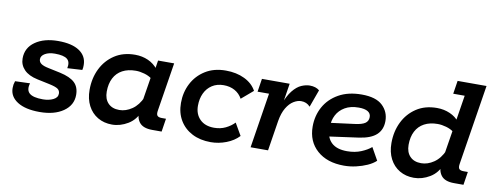

<svg xmlns="http://www.w3.org/2000/svg" viewBox="-54 -839 2838 1105"><g transform="rotate(10 1365.0 -286.0)"><path d="M207 11Q124 11 77.5 -18.5Q31 -48 31 -98Q31 -109 32.5 -118Q34 -127 38 -139L125 -142Q113 -102 134.5 -83Q156 -64 213 -64Q248 -64 273.5 -76.5Q299 -89 299 -112Q299 -130 285.5 -139.5Q272 -149 234 -157L163 -172Q111 -183 84.5 -210.5Q58 -238 58 -276Q58 -338 109.5 -374Q161 -410 243 -410Q324 -410 367.5 -380.5Q411 -351 411 -299Q411 -291 410.5 -284.5Q410 -278 408 -270L321 -265Q329 -302 309 -318.5Q289 -335 237 -335Q202 -335 179.5 -322Q157 -309 157 -289Q157 -273 170.5 -263Q184 -253 214 -247L285 -232Q344 -219 371 -193.5Q398 -168 398 -122Q398 -62 345.5 -25.5Q293 11 207 11Z M630 10Q583 10 546.5 -11.5Q510 -33 489.5 -72.5Q469 -112 469 -165Q469 -233 496 -288Q523 -343 573 -376Q623 -409 693 -409Q734 -409 769 -393.5Q804 -378 828 -347L818 -336L828 -399H922L877 -117Q873 -94 880 -85.5Q887 -77 906 -77H931L919 0H864Q809 0 787.5 -29Q766 -58 773 -103L776 -123L788 -99Q768 -44 723 -17Q678 10 630 10ZM657 -80Q695 -80 731 -104.5Q767 -129 789 -179L779 -144L806 -312L807 -290Q789 -304 762.5 -311.5Q736 -319 713 -319Q667 -319 634.5 -301.5Q602 -284 585 -251Q568 -218 568 -172Q568 -129 591.5 -104.5Q615 -80 657 -80Z M1207 11Q1145 11 1098.5 -13Q1052 -37 1026 -80.5Q1000 -124 1000 -182Q1000 -244 1026.5 -295.5Q1053 -347 1103 -378.5Q1153 -410 1223 -410Q1285 -410 1332.5 -387Q1380 -364 1402 -323L1334 -265Q1318 -294 1290 -309.5Q1262 -325 1225 -325Q1186 -325 1157.5 -306.5Q1129 -288 1114 -256Q1099 -224 1099 -183Q1099 -134 1129 -104Q1159 -74 1212 -74Q1249 -74 1279 -88.5Q1309 -103 1330 -125L1371 -54Q1342 -23 1297.5 -6Q1253 11 1207 11Z M1439 0 1490 -322H1423L1435 -399H1597L1574 -254L1567 -264Q1589 -325 1614 -356Q1639 -387 1665 -398Q1691 -409 1713 -409Q1749 -409 1770 -391L1733 -289Q1722 -301 1709 -306.5Q1696 -312 1680 -312Q1659 -312 1636 -298Q1613 -284 1595 -254Q1577 -224 1569 -177L1541 0Z M1986 11Q1887 11 1828.5 -41Q1770 -93 1770 -180Q1770 -243 1798.5 -295Q1827 -347 1882.5 -378.5Q1938 -410 2017 -410Q2100 -410 2138.5 -373.5Q2177 -337 2177 -283Q2177 -233 2145 -203Q2113 -173 2044 -163L1827 -133V-213L2005 -236Q2047 -241 2065.5 -253.5Q2084 -266 2084 -290Q2084 -311 2066 -322Q2048 -333 2013 -333Q1965 -333 1932.5 -314Q1900 -295 1884 -264Q1868 -233 1868 -196V-180Q1868 -131 1898.5 -102.5Q1929 -74 1989 -74Q2035 -74 2071 -89Q2107 -104 2129 -123L2170 -50Q2151 -32 2121 -18.5Q2091 -5 2056 3Q2021 11 1986 11Z M2394 10Q2347 10 2310.5 -11.5Q2274 -33 2253.5 -72.5Q2233 -112 2233 -165Q2233 -233 2260 -288Q2287 -343 2337 -376Q2387 -409 2457 -409Q2498 -409 2533 -393.5Q2568 -378 2587 -352L2574 -336L2601 -506H2534L2546 -583H2715L2641 -117Q2637 -94 2644 -85.5Q2651 -77 2670 -77H2695L2683 0H2628Q2573 0 2551.5 -29Q2530 -58 2537 -103L2540 -123L2552 -99Q2532 -44 2487 -17Q2442 10 2394 10ZM2421 -80Q2459 -80 2495 -104.5Q2531 -129 2553 -179L2543 -144L2570 -312L2571 -290Q2553 -304 2526.5 -311.5Q2500 -319 2477 -319Q2431 -319 2398.5 -301.5Q2366 -284 2349 -251Q2332 -218 2332 -172Q2332 -129 2355.5 -104.5Q2379 -80 2421 -80Z"/></g></svg>

Font: Rokkitt SemiBold
Style: Italic
Weight: 600
Italic angle: -9°
Designer: Vernon Adams
Foundry: Vernon Adams
Version: Version 3.103